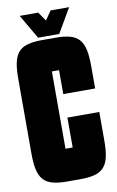

<svg xmlns="http://www.w3.org/2000/svg" viewBox="-94 -893 580 949"><g transform="rotate(-10 196.5 -418.5)"><path d="M323 -842H230L199 -797L168 -842H75L146 -720H252ZM184 -544H220V-424H380V-535C380 -667 349 -705 229 -705H165C45 -705 14 -667 14 -535V-165C14 -33 45 5 165 5H229C349 5 380 -33 380 -165V-306H220V-156H184Z"/></g></svg>

Font: Queering Heavy
Style: Bold
Weight: 900
Designer: Adam Naccarato
Foundry: adamnac
Version: Version 2.000;hotconv 1.0.109;makeotfexe 2.5.65596